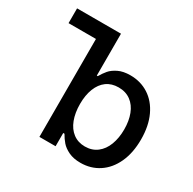

<svg xmlns="http://www.w3.org/2000/svg" viewBox="-158 -869 1048 1043"><g transform="rotate(30 366.5 -348.0)"><path d="M209 -614.3H37.1V-707H312.5V-444.3H318.4Q333 -469.2 349.1 -488.3Q365.2 -507.3 395.5 -522.2Q425.8 -537.1 470.7 -537.1Q535.2 -537.1 585.9 -504.4Q636.7 -471.7 665.5 -409.9Q694.3 -348.1 694.3 -263.7Q694.3 -179.7 665.8 -117.7Q637.2 -55.7 586.7 -22.5Q536.1 10.7 471.7 10.7Q427.2 10.7 396.7 -4.2Q366.2 -19 349.1 -38.8Q332 -58.6 318.4 -83H310.5V0H209ZM448.2 -78.1Q492.7 -78.1 524.2 -102.3Q555.7 -126.5 571.8 -168.9Q587.9 -211.4 587.9 -265.6Q587.9 -318.8 572 -360.1Q556.2 -401.4 524.7 -424.8Q493.2 -448.2 448.2 -448.2Q404.3 -448.2 373.5 -425.8Q342.8 -403.3 326.7 -362.1Q310.5 -320.8 310.5 -265.6Q310.5 -210 326.7 -167.5Q342.8 -125 374 -101.6Q405.3 -78.1 448.2 -78.1Z"/></g></svg>

Font: Pretendard JP Medium
Style: Regular
Weight: 500
Designer: Base glyphs from Inter by Rasmus Andersson; Hangeul glyphs from Noto Sans CJK(Source Han Sans) by Jang Soo-young and Kan
Foundry: Kil Hyung-jin
Version: Version 1.309